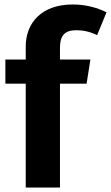

<svg xmlns="http://www.w3.org/2000/svg" viewBox="-20 -838 496 858"><path d="M321 -703C348 -703 379 -698 414 -681L456 -783C414 -804 363 -818 305 -818C165 -818 95 -735 95 -630V-572H4V-464H95V0H248V-464H367L384 -572H248V-625C248 -679 269 -703 321 -703Z"/></svg>

Font: Glow Sans SC Normal
Style: Bold
Weight: 700
Designer: Ryoko NISHIZUKA (kana, bopomofo & ideographs); Paul D. Hunt (Latin, Greek & Cyrillic); Sandoll Communications, Soo-young
Version: Version 0.93